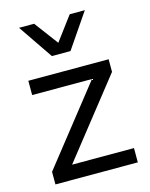

<svg xmlns="http://www.w3.org/2000/svg" viewBox="-113 -823 701 896"><g transform="rotate(-15 237.0 -375.0)"><path d="M312 -750H385L271 -583H181L67 -750H140L226 -635ZM440 0H42V-61L334 -431H45V-500H433V-439L141 -69H440Z"/></g></svg>

Font: CBA Beacon Sans
Style: Regular
Weight: 400
Designer: Wei Huang
Foundry: Wei Huang
Version: Version 1.002